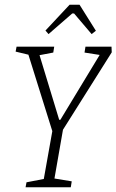

<svg xmlns="http://www.w3.org/2000/svg" viewBox="-20 -791 492 811"><path d="M210 -37 283 -25 279 0H88L92 -21L165 -35L201 -237L100 -560L46 -573L50 -594H209L205 -569L147 -558L230 -285H235L401 -559L337 -569L341 -594H451L452 -570L246 -243ZM172 -662 274 -771H316L385 -661L367 -647L293 -734H285L185 -647Z"/></svg>

Font: Grenze ExtraLight
Style: Italic
Weight: 275
Italic angle: -10°
Designer: Renata Polastri
Foundry: Omnibus-Type
Version: Version 1.002; ttfautohint (v1.8)